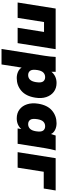

<svg xmlns="http://www.w3.org/2000/svg" viewBox="878 -1440 778 2575"><g transform="rotate(90 1267.5 -153.0)"><path d="M14 0 95 -510H640L559 0H353L409 -354H276L220 0Z M653 0ZM637 216 729 -365Q735 -401 738.5 -437.5Q742 -474 744 -510H944L943 -453Q967 -484 1005.5 -503Q1044 -522 1093 -522Q1163 -522 1212 -485Q1261 -448 1282.5 -383.5Q1304 -319 1290 -235Q1270 -111 1198 -49.5Q1126 12 1028 12Q980 12 942 -6Q904 -24 887 -54L845 216ZM987 -141Q1024 -141 1048.5 -165.5Q1073 -190 1082 -245Q1093 -315 1073 -342Q1053 -369 1015 -369Q979 -369 954 -345Q929 -321 920 -265Q909 -195 929.5 -168Q950 -141 987 -141Z M1358 0ZM1568 12Q1498 12 1449 -25Q1400 -62 1379 -127Q1358 -192 1371 -275Q1391 -400 1463 -461Q1535 -522 1633 -522Q1685 -522 1725 -501Q1765 -480 1778 -446L1798 -510H1998Q1988 -474 1980.5 -437.5Q1973 -401 1967 -365L1909 0H1703L1711 -49Q1687 -21 1650.5 -4.5Q1614 12 1568 12ZM1646 -141Q1682 -141 1707 -165.5Q1732 -190 1741 -245Q1752 -315 1732 -342Q1712 -369 1674 -369Q1637 -369 1612.5 -345Q1588 -321 1579 -265Q1568 -195 1588 -168Q1608 -141 1646 -141Z M2021 0 2102 -510H2535L2509 -350H2284L2229 0Z"/></g></svg>

Font: Winston Black
Style: Italic
Weight: 900
Italic angle: -9°
Designer: Original fonts by Vernon Adams / Changes by Cristiano Sobral
Foundry: VOriginal fonts by Vernon Adams / Changes by Cristiano Sobral
Version: Version 2.503;July 17, 2020;FontCreator 13.0.0.2655 64-bit